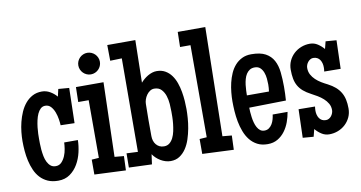

<svg xmlns="http://www.w3.org/2000/svg" viewBox="-71 -885 2031 1079"><g transform="rotate(-10 944.5 -345.0)"><path d="M335.4 -499 330.6 -298.8 251.5 -300.8Q251 -314.5 247.8 -335.2Q244.6 -356 237.3 -375.7Q230 -395.5 217.3 -409.7Q204.6 -423.8 185.1 -423.8Q169.4 -423.8 158.4 -413.6Q147.5 -403.3 140.1 -387.2Q132.8 -371.1 128.4 -351.1Q124 -331.1 121.8 -311.5Q119.6 -292 119.1 -275.1Q118.7 -258.3 118.7 -248Q118.7 -236.8 118.9 -220Q119.1 -203.1 120.8 -184.3Q122.6 -165.5 126.2 -146.7Q129.9 -127.9 137.5 -112.8Q145 -97.7 156.5 -88.4Q168 -79.1 185.1 -79.1Q205.1 -79.1 218.3 -92.8Q231.4 -106.4 239.5 -125.7Q247.6 -145 250.7 -166Q253.9 -187 254.4 -202.1H332.5Q332 -168.9 323.7 -132.8Q315.4 -96.7 297.6 -66.2Q279.8 -35.6 252 -15.9Q224.1 3.9 185.1 3.9Q150.9 3.9 125.7 -7.3Q100.6 -18.6 82.8 -37.8Q64.9 -57.1 53.7 -82.8Q42.5 -108.4 36.1 -136.5Q29.8 -164.6 27.3 -193.8Q24.9 -223.1 24.9 -250Q24.9 -273.4 27.8 -301.5Q30.8 -329.6 37.8 -357.9Q44.9 -386.2 56.6 -413.1Q68.4 -439.9 85.7 -460.4Q103 -481 126.2 -493.4Q149.4 -505.9 180.2 -505.9Q204.6 -505.9 226.6 -493.2Q248.5 -480.5 264.2 -461.9L273.9 -503.9Z M530.8 -614.3Q530.8 -601.6 525.9 -590.3Q521 -579.1 512.7 -570.8Q504.4 -562.5 493.2 -557.6Q481.9 -552.7 469.2 -552.7Q456.5 -552.7 445.3 -557.6Q434.1 -562.5 425.8 -570.8Q417.5 -579.1 412.6 -590.3Q407.7 -601.6 407.7 -614.3Q407.7 -627 412.6 -638.2Q417.5 -649.4 425.8 -657.7Q434.1 -666 445.3 -670.9Q456.5 -675.8 469.2 -675.8Q481.9 -675.8 493.2 -670.9Q504.4 -666 512.7 -657.7Q521 -649.4 525.9 -638.2Q530.8 -627 530.8 -614.3ZM571.8 -68.4 568.8 12.7 390.1 4.9V-80.1L431.2 -83V-412.1H371.6L373.5 -497.1H530.8L519 -73.2Z M963.9 -267.6Q963.9 -245.6 961.9 -216.8Q960 -188 954.3 -157.7Q948.7 -127.4 939.2 -98.4Q929.7 -69.3 914.3 -46.4Q898.9 -23.4 877.4 -9.3Q856 4.9 826.2 4.9Q811.5 4.9 797.1 0.5Q782.7 -3.9 769.5 -11.7Q756.3 -19.5 745.4 -29.8Q734.4 -40 726.6 -51.8L718.8 4.9L587.9 0L588.9 -81.1L653.3 -78.1L655.3 -611.3L588.9 -609.4L587.9 -699.2H748L743.2 -457Q751 -466.3 761.7 -475.3Q772.5 -484.4 784.4 -491.5Q796.4 -498.5 809.3 -502.7Q822.3 -506.8 835 -506.8Q863.3 -506.8 884 -494.9Q904.8 -482.9 919.2 -463.1Q933.6 -443.4 942.4 -418.2Q951.2 -393.1 955.8 -366.5Q960.4 -339.8 962.2 -314Q963.9 -288.1 963.9 -267.6ZM877.9 -268.6Q877.9 -287.1 876.2 -312Q874.5 -336.9 867.2 -359.1Q859.9 -381.3 845.2 -396.7Q830.6 -412.1 804.7 -412.1Q791.5 -412.1 780.3 -404.5Q769 -397 761 -385.5Q752.9 -374 748.5 -360.6Q744.1 -347.2 744.1 -335.9Q742.7 -290 742.9 -244.4Q743.2 -198.7 743.2 -152.3Q743.2 -138.2 747.1 -125.7Q751 -113.3 758.8 -103.8Q766.6 -94.2 777.8 -88.6Q789.1 -83 803.7 -83Q822.3 -83 835 -93.3Q847.7 -103.5 856 -120.1Q864.3 -136.7 868.7 -157.5Q873 -178.2 875.2 -198.7Q877.4 -219.2 877.7 -237.8Q877.9 -256.3 877.9 -268.6Z M1189 -77.1 1186 3.9 1007.3 -3.9V-88.9L1048.3 -91.8V-617.2H988.8L990.7 -703.1H1147.9L1136.2 -82Z M1525.4 -295.9Q1525.4 -255.9 1522.5 -217.8L1312.5 -213.9Q1312.5 -203.6 1313.5 -189.2Q1314.5 -174.8 1316.7 -158.9Q1318.8 -143.1 1323 -127.7Q1327.1 -112.3 1334 -99.9Q1340.8 -87.4 1350.8 -79.8Q1360.8 -72.3 1375 -72.3Q1390.1 -72.3 1401.1 -80.3Q1412.1 -88.4 1419.2 -100.3Q1426.3 -112.3 1430.2 -126.5Q1434.1 -140.6 1435.5 -153.3H1520.5Q1516.1 -125.5 1505.9 -97.2Q1495.6 -68.8 1478.5 -45.9Q1461.4 -22.9 1437 -8.5Q1412.6 5.9 1379.9 5.9Q1345.7 5.9 1321 -7.1Q1296.4 -20 1279.3 -41.5Q1262.2 -63 1251.5 -91.1Q1240.7 -119.1 1235.1 -149.2Q1229.5 -179.2 1227.5 -209.5Q1225.6 -239.7 1225.6 -265.6Q1225.6 -289.1 1228.3 -316.4Q1231 -343.8 1237.3 -370.6Q1243.7 -397.5 1254.6 -422.4Q1265.6 -447.3 1282.2 -466.1Q1298.8 -484.9 1321.8 -496.3Q1344.7 -507.8 1375 -507.8Q1426.8 -507.8 1456.5 -491.5Q1486.3 -475.1 1501.7 -446.5Q1517.1 -418 1521.2 -379.2Q1525.4 -340.3 1525.4 -295.9ZM1440.4 -324.2Q1440.4 -338.9 1438.7 -357.4Q1437 -376 1430.9 -392.6Q1424.8 -409.2 1413.1 -420.4Q1401.4 -431.6 1381.8 -431.6Q1364.7 -431.6 1353 -424.1Q1341.3 -416.5 1333.5 -404.3Q1325.7 -392.1 1321.3 -376.2Q1316.9 -360.4 1314.9 -344Q1313 -327.6 1312.3 -312Q1311.5 -296.4 1311.5 -284.2H1437.5Q1440.4 -304.7 1440.4 -324.2Z M1861.3 -113.3Q1861.3 -85.9 1850.8 -63.2Q1840.3 -40.5 1822.3 -23.7Q1804.2 -6.8 1780.5 2.4Q1756.8 11.7 1730.5 11.7Q1706.1 11.7 1686 -1.5Q1666 -14.6 1651.4 -32.2L1640.6 9.8L1579.1 4.9L1584 -157.2L1677.7 -156.2Q1676.8 -150.4 1676.3 -144Q1675.8 -137.7 1675.8 -131.8Q1675.8 -120.1 1678.7 -109.1Q1681.6 -98.1 1687.5 -89.4Q1693.4 -80.6 1702.9 -75.4Q1712.4 -70.3 1725.6 -70.3Q1734.9 -70.3 1742.9 -75Q1751 -79.6 1756.6 -86.9Q1762.2 -94.2 1765.4 -103Q1768.6 -111.8 1768.6 -120.1Q1768.6 -141.1 1759 -157.5Q1749.5 -173.8 1734.9 -187Q1720.2 -200.2 1702.6 -210.7Q1685.1 -221.2 1668.9 -229.5Q1642.6 -243.2 1625.2 -258.3Q1607.9 -273.4 1597.7 -291.7Q1587.4 -310.1 1583.3 -332.5Q1579.1 -355 1579.1 -383.8Q1579.1 -410.6 1589.6 -433.6Q1600.1 -456.5 1618.2 -473.4Q1636.2 -490.2 1659.9 -499.5Q1683.6 -508.8 1710 -508.8Q1734.4 -508.8 1754.4 -495.6Q1774.4 -482.4 1789.1 -464.8L1799.8 -506.8L1861.3 -502L1856.4 -339.8L1762.7 -340.8Q1763.7 -346.7 1764.2 -353Q1764.6 -359.4 1764.6 -365.2Q1764.6 -377 1761.7 -387.9Q1758.8 -398.9 1752.9 -407.7Q1747.1 -416.5 1737.5 -421.6Q1728 -426.8 1714.8 -426.8Q1705.6 -426.8 1697.8 -422.1Q1689.9 -417.5 1684.1 -410.2Q1678.2 -402.8 1675 -394Q1671.9 -385.3 1671.9 -377Q1671.9 -355.5 1680.9 -338.9Q1689.9 -322.3 1703.9 -309.1Q1717.8 -295.9 1735.1 -285.4Q1752.4 -274.9 1769.5 -266.6Q1794.9 -253.4 1812.3 -238.3Q1829.6 -223.1 1840.6 -204.6Q1851.6 -186 1856.4 -163.6Q1861.3 -141.1 1861.3 -113.3Z"/></g></svg>

Font: Maiden Orange
Style: Regular
Weight: 400
Designer: Astigmatic (AOETI)
Foundry: Astigmatic (AOETI)
Version: Version 1.001